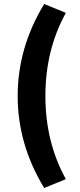

<svg xmlns="http://www.w3.org/2000/svg" viewBox="-20 -756 400 956"><path d="M200 180Q68 -37 68 -278Q68 -519 200 -736L308 -692Q206 -508 206 -278Q206 -48 308 136Z"/></svg>

Font: Assistant ExtraBold
Style: Regular
Weight: 800
Designer: Hebrew By Ben Nathan, Latin by Paul Hunt
Version: Version 2.001;PS 002.001;hotconv 1.0.88;makeotf.lib2.5.64775